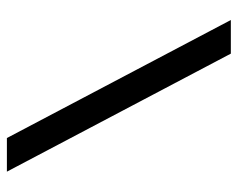

<svg xmlns="http://www.w3.org/2000/svg" viewBox="-88 -618 706 571"><g transform="rotate(90 265.5 -333.0)"><path d="M391 0 40 -666H140L491 0Z"/></g></svg>

Font: Sulphur Point
Style: Bold
Weight: 700
Designer: Noponies / Dale Sattler
Foundry: Noponies
Version: Version 1.000; ttfautohint (v1.8)